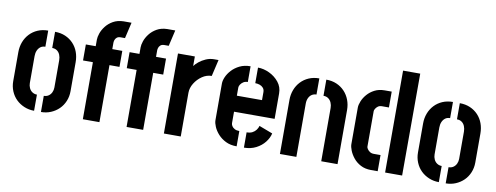

<svg xmlns="http://www.w3.org/2000/svg" viewBox="-60 -1017 3421 1323"><g transform="rotate(10 1650.5 -356.0)"><path d="M215 1Q178 1 145.5 -12.5Q113 -26 89 -49.5Q65 -73 51.5 -105.5Q38 -138 38 -175V-378Q38 -416 50.5 -449Q63 -482 86.5 -507Q110 -532 142.5 -546Q175 -560 215 -560V-447Q195 -447 181.5 -437Q168 -427 160.5 -410Q153 -393 153 -371V-182Q153 -164 160.5 -147.5Q168 -131 182.5 -121.5Q197 -112 215 -112ZM263 1V-112Q282 -112 296 -121.5Q310 -131 317.5 -147Q325 -163 325 -181V-371Q325 -392 318 -409.5Q311 -427 297 -437Q283 -447 263 -447V-560Q303 -560 335.5 -546Q368 -532 391.5 -507Q415 -482 427 -449Q439 -416 439 -378V-175Q439 -138 425.5 -105.5Q412 -73 388 -49.5Q364 -26 332 -12.5Q300 1 263 1Z M556 0V-399H487V-511H556V-557Q556 -575 564.5 -600.5Q573 -626 592.5 -651.5Q612 -677 642.5 -694.5Q673 -712 715 -713H771L745 -601H715Q697 -601 687.5 -592.5Q678 -584 675 -573.5Q672 -563 672 -557V-511H742V-399H672V0Z M862 0V-399H793V-511H862V-557Q862 -575 870.5 -600.5Q879 -626 898.5 -651.5Q918 -677 948.5 -694.5Q979 -712 1021 -713H1077L1051 -601H1021Q1003 -601 993.5 -592.5Q984 -584 981 -573.5Q978 -563 978 -557V-511H1048V-399H978V0Z M1123 0V-560H1241V-493Q1252 -508 1271.5 -524Q1291 -540 1318 -552Q1345 -564 1375 -564Q1382 -564 1390 -564Q1398 -564 1406 -564L1379 -448Q1344 -448 1312.5 -426.5Q1281 -405 1261 -372.5Q1241 -340 1241 -306V0Z M1632 0Q1588 0 1555.5 -16Q1523 -32 1501 -56.5Q1479 -81 1468 -107Q1457 -133 1457 -152V-409Q1457 -429 1468 -454.5Q1479 -480 1501 -504Q1523 -528 1555.5 -544Q1588 -560 1631 -560V-450Q1613 -450 1600.5 -442Q1588 -434 1580.5 -422.5Q1573 -411 1573 -401V-344H1749V-400Q1749 -418 1739 -429.5Q1729 -441 1714 -446Q1699 -451 1683 -451V-560Q1723 -560 1763 -541Q1803 -522 1830 -488.5Q1857 -455 1857 -410V-232H1573V-152Q1573 -143 1579 -132.5Q1585 -122 1598.5 -114.5Q1612 -107 1632 -107ZM1683 0V-107Q1707 -107 1723 -115.5Q1739 -124 1749 -137.5Q1759 -151 1763 -166L1858 -130Q1851 -98 1827.5 -68Q1804 -38 1767 -19Q1730 0 1683 0Z M1935 -379Q1935 -416 1947.5 -449Q1960 -482 1983.5 -507Q2007 -532 2039.5 -546Q2072 -560 2112 -560V-447Q2094 -447 2080 -438Q2066 -429 2058 -412Q2050 -395 2050 -373V0H1935ZM2224 -373Q2224 -393 2216.5 -410Q2209 -427 2195 -437Q2181 -447 2161 -447V-560Q2201 -560 2233.5 -546Q2266 -532 2289.5 -507Q2313 -482 2325.5 -449Q2338 -416 2338 -379V0H2224Z M2572 0Q2530 0 2499 -16.5Q2468 -33 2448 -58Q2428 -83 2418 -108.5Q2408 -134 2408 -152V-408Q2408 -427 2418.5 -453Q2429 -479 2449.5 -502.5Q2470 -526 2500 -541.5Q2530 -557 2570 -557H2619V-446H2570Q2553 -446 2542 -437.5Q2531 -429 2525.5 -419Q2520 -409 2520 -403V-154Q2520 -148 2526 -138.5Q2532 -129 2543.5 -121Q2555 -113 2572 -113H2619V0ZM2671 0V-713H2791L2790 0Z M3047 1Q3010 1 2977.5 -12.5Q2945 -26 2921 -49.5Q2897 -73 2883.5 -105.5Q2870 -138 2870 -175V-378Q2870 -416 2882.5 -449Q2895 -482 2918.5 -507Q2942 -532 2974.5 -546Q3007 -560 3047 -560V-447Q3027 -447 3013.5 -437Q3000 -427 2992.5 -410Q2985 -393 2985 -371V-182Q2985 -164 2992.5 -147.5Q3000 -131 3014.5 -121.5Q3029 -112 3047 -112ZM3095 1V-112Q3114 -112 3128 -121.5Q3142 -131 3149.5 -147Q3157 -163 3157 -181V-371Q3157 -392 3150 -409.5Q3143 -427 3129 -437Q3115 -447 3095 -447V-560Q3135 -560 3167.5 -546Q3200 -532 3223.5 -507Q3247 -482 3259 -449Q3271 -416 3271 -378V-175Q3271 -138 3257.5 -105.5Q3244 -73 3220 -49.5Q3196 -26 3164 -12.5Q3132 1 3095 1Z"/></g></svg>

Font: Stick No Bills ExtraLight
Style: Bold
Weight: 700
Version: Version 2.000